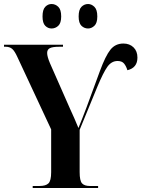

<svg xmlns="http://www.w3.org/2000/svg" viewBox="-20 -937 705 957"><path d="M143 0V-10H177Q208 -10 221.5 -23Q235 -36 235 -79V-292L67 -652Q53 -683 40.5 -693.5Q28 -704 8 -704H0V-714H294V-704H276Q242 -704 228.5 -697Q215 -690 215 -673Q215 -655 229 -622L329 -395Q340 -371 350 -348.5Q360 -326 371 -299Q380 -322 391 -349Q402 -376 411 -401L478 -583Q506 -659 530.5 -689.5Q555 -720 595 -720Q626 -720 645.5 -701Q665 -682 665 -650Q665 -599 615 -587Q609 -607 598.5 -620Q588 -633 566 -633Q536 -633 515.5 -604.5Q495 -576 465 -504L377 -290V-79Q377 -36 389 -23Q401 -10 428 -10H469V0ZM419 -795Q400 -795 386 -808.5Q372 -822 372 -855Q372 -889 386 -903Q400 -917 419 -917Q436 -917 450.5 -903Q465 -889 465 -855Q465 -822 450.5 -808.5Q436 -795 419 -795ZM237 -795Q219 -795 205.5 -808.5Q192 -822 192 -855Q192 -889 205.5 -903Q219 -917 237 -917Q256 -917 270.5 -903Q285 -889 285 -855Q285 -822 270.5 -808.5Q256 -795 237 -795Z"/></svg>

Font: Noto Serif Display Condensed
Style: Bold
Weight: 700
Width: 3
Designer: Monotype Design Team
Foundry: Monotype Imaging Inc.
Version: Version 2.009